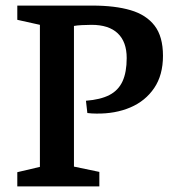

<svg xmlns="http://www.w3.org/2000/svg" viewBox="-20 -668 616 688"><path d="M42 0V-51L123 -70V-579L42 -597V-648H311Q392 -648 448 -631.5Q504 -615 534 -576Q564 -537 564 -468Q564 -399 532.5 -352.5Q501 -306 447 -283Q393 -260 325 -261Q317 -261 309 -261.5Q301 -262 293 -263L288 -307Q340 -311 372 -327.5Q404 -344 419 -376.5Q434 -409 434 -460Q434 -518 402 -548.5Q370 -579 308 -579Q291 -579 273 -578Q255 -577 245 -575V-71L336 -52V0Z"/></svg>

Font: Faustina SemiBold
Style: Regular
Weight: 600
Designer: Alfonso Garcia
Foundry: http://www.omnibus-type.com
Version: Version 1.200